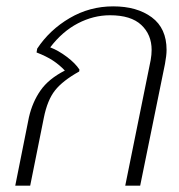

<svg xmlns="http://www.w3.org/2000/svg" viewBox="-20 -584 564 604"><path d="M71 -215Q82 -263 107.5 -299.5Q133 -336 184 -362Q167 -380 146.5 -393.5Q126 -407 95 -419L97 -431Q136 -490 199 -527Q262 -564 336 -564Q411 -564 457.5 -529.5Q504 -495 504 -427Q504 -410 499 -383L421 0H374L454 -395Q457 -412 457 -427Q457 -475 424.5 -505.5Q392 -536 326 -536Q274 -536 225 -510.5Q176 -485 138 -435Q164 -425 190.5 -405Q217 -385 230 -365L229 -359Q177 -330 153 -299.5Q129 -269 118 -214L75 0H28Z"/></svg>

Font: Trirong ExtraLight
Style: Italic
Weight: 275
Italic angle: -12°
Designer: Katatrad Team
Foundry: CadsonDemak
Version: Version 1.003